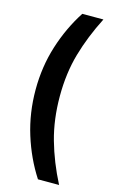

<svg xmlns="http://www.w3.org/2000/svg" viewBox="-130 -827 581 957"><g transform="rotate(15 161.0 -348.0)"><path d="M43 -350Q43 -469 77 -576.5Q111 -684 170 -775H279Q226 -671 197 -570Q168 -469 168 -350Q168 -230 197 -127Q226 -24 279 79H170Q111 -12 77 -121Q43 -230 43 -350Z"/></g></svg>

Font: MaitreeSemiBold
Style: Regular
Weight: 600
Designer: CadsonDemak Team
Foundry: CadsonDemak
Version: Version 1.000